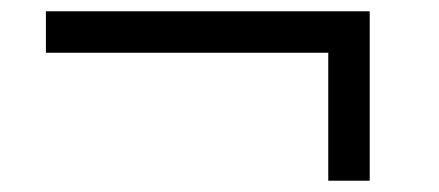

<svg xmlns="http://www.w3.org/2000/svg" viewBox="-20 -460 778 340"><path d="M561.3 -140V-366.6H61.3V-440H634.7V-140Z"/></svg>

Font: M PLUS 2 Thin
Style: Regular
Weight: 100
Designer: Coji Morishita
Foundry: UNDERFOREST DESIGN
Version: Version 1.001